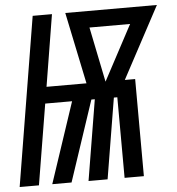

<svg xmlns="http://www.w3.org/2000/svg" viewBox="-73 -784 767 833"><g transform="rotate(-5 310.0 -367.5)"><path d="M-21 0 100 -735H184L133 -423H307L242 -735H641L474 -423H519L520 0H436L435 -351H420L362 0H279L337 -351H322L205 0H121L238 -351H121L63 0ZM390 -423 518 -663H341Z"/></g></svg>

Font: Iosevka Semibold Extended
Style: Italic
Weight: 600
Width: 7
Italic angle: -9°
Monospace: yes
Designer: Belleve Invis
Foundry: Belleve Invis
Version: Version 32.5.0; ttfautohint (v1.8.4)